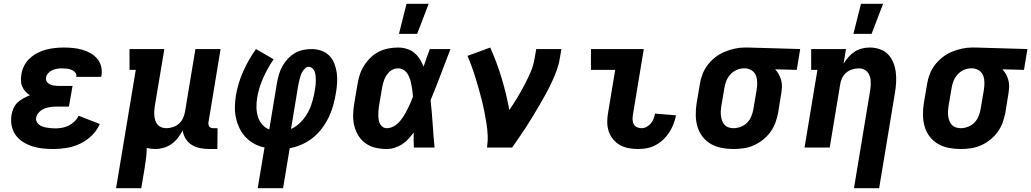

<svg xmlns="http://www.w3.org/2000/svg" viewBox="-20 -779 5446 1014"><path d="M262 8Q233 8 205 5Q177 2 150.5 -6.5Q124 -15 101 -29.5Q78 -44 62.5 -66Q47 -88 41.5 -115.5Q36 -143 41 -172Q44 -190 51.5 -207.5Q59 -225 73 -238Q87 -251 104 -260Q121 -269 138 -276Q125 -284 114.5 -295.5Q104 -307 97.5 -321.5Q91 -336 90.5 -352.5Q90 -369 93 -386Q96 -409 107.5 -431.5Q119 -454 137.5 -471Q156 -488 178 -499.5Q200 -511 223.5 -517Q247 -523 270.5 -525.5Q294 -528 317 -528Q342 -528 366.5 -525.5Q391 -523 414 -516.5Q437 -510 457.5 -498.5Q478 -487 493 -469.5Q508 -452 514 -428.5Q520 -405 516 -380L514 -373H382L383 -374Q385 -387 377 -396.5Q369 -406 357.5 -410.5Q346 -415 333.5 -416.5Q321 -418 308 -418Q295 -418 282 -416Q269 -414 256.5 -408.5Q244 -403 234.5 -392.5Q225 -382 223 -369Q221 -360 224.5 -352.5Q228 -345 234 -340Q240 -335 247.5 -332Q255 -329 263.5 -327.5Q272 -326 280.5 -325.5Q289 -325 298 -325H363L344 -216H279Q263 -216 247 -214Q231 -212 215.5 -206Q200 -200 187 -187Q174 -174 171 -158Q169 -147 173.5 -137Q178 -127 186.5 -120.5Q195 -114 205 -110.5Q215 -107 226.5 -105Q238 -103 249 -102Q260 -101 271 -101Q289 -101 307 -104Q325 -107 342 -115.5Q359 -124 373.5 -137.5Q388 -151 395 -168L507 -124Q493 -91 465 -63.5Q437 -36 403 -20Q369 -4 333 2Q297 8 262 8Z M593 215 697 -410H664V-520H848L797 -216Q795 -203 794.5 -190Q794 -177 795.5 -164.5Q797 -152 801 -140.5Q805 -129 813 -120Q821 -111 833 -106.5Q845 -102 858 -102Q875 -102 892.5 -107.5Q910 -113 924 -125Q938 -137 946 -154Q954 -171 957 -188L1012 -520H1145L1081 -133Q1080 -127 1081 -121Q1082 -115 1085.5 -110.5Q1089 -106 1095 -104Q1101 -102 1107 -102H1129L1128 8H1088Q1063 8 1038.5 3.5Q1014 -1 994 -13Q974 -25 961 -45.5Q948 -66 945 -90Q934 -70 919.5 -51Q905 -32 886 -18.5Q867 -5 844 1.5Q821 8 800 8Q788 8 777 6.5Q766 5 755 2Q755 29 751.5 55Q748 81 744 108L726 215Z M1341 215 1377 0Q1348 -6 1322.5 -20Q1297 -34 1277.5 -54.5Q1258 -75 1245.5 -100.5Q1233 -126 1226.5 -155Q1220 -184 1220.5 -214.5Q1221 -245 1226 -276Q1237 -340 1264.5 -402Q1292 -464 1332 -520L1425 -466Q1393 -419 1370 -367.5Q1347 -316 1338 -262Q1334 -237 1334.5 -211.5Q1335 -186 1342 -163Q1349 -140 1364.5 -122Q1380 -104 1402 -95L1443 -343Q1447 -365 1453.5 -387Q1460 -409 1471.5 -429.5Q1483 -450 1499.5 -468Q1516 -486 1536.5 -498Q1557 -510 1580 -515Q1603 -520 1625 -520Q1652 -520 1676.5 -511.5Q1701 -503 1718.5 -485.5Q1736 -468 1745.5 -444Q1755 -420 1758.5 -394.5Q1762 -369 1760.5 -342Q1759 -315 1754 -288Q1749 -256 1740 -223.5Q1731 -191 1716.5 -160.5Q1702 -130 1681 -102Q1660 -74 1633 -52Q1606 -30 1574 -16Q1542 -2 1510 4L1475 215ZM1517 -98Q1536 -106 1553 -120Q1570 -134 1583.5 -151Q1597 -168 1607 -186.5Q1617 -205 1623.5 -224.5Q1630 -244 1635 -264Q1640 -284 1643 -304Q1645 -316 1646.5 -328Q1648 -340 1648 -352Q1648 -364 1647 -376Q1646 -388 1642.5 -399Q1639 -410 1630 -418Q1621 -426 1609 -426Q1600 -426 1592 -418.5Q1584 -411 1578.5 -402.5Q1573 -394 1569.5 -384.5Q1566 -375 1563.5 -365.5Q1561 -356 1559 -346.5Q1557 -337 1555 -328Z M2022 8Q1992 8 1963.5 1.5Q1935 -5 1911.5 -21.5Q1888 -38 1873 -62.5Q1858 -87 1851 -115Q1844 -143 1845 -173.5Q1846 -204 1851 -234L1868 -334Q1872 -359 1880 -384Q1888 -409 1902.5 -432Q1917 -455 1937 -474.5Q1957 -494 1981 -506Q2005 -518 2031 -523Q2057 -528 2082 -528Q2106 -528 2128.5 -521Q2151 -514 2168 -500Q2185 -486 2197 -467Q2209 -448 2217 -427Q2225 -450 2233 -473.5Q2241 -497 2250 -520H2359Q2333 -453 2307.5 -385Q2282 -317 2254 -250Q2261 -188 2265 -125Q2269 -62 2275 0H2166Q2165 -20 2164.5 -39.5Q2164 -59 2165 -79Q2152 -62 2137 -45.5Q2122 -29 2103.5 -17Q2085 -5 2064 1.5Q2043 8 2022 8ZM2023 -102Q2041 -102 2058.5 -111.5Q2076 -121 2088.5 -135Q2101 -149 2111.5 -165.5Q2122 -182 2130.5 -199Q2139 -216 2146.5 -233Q2154 -250 2161 -268Q2160 -284 2158 -299.5Q2156 -315 2153 -330.5Q2150 -346 2145.5 -360.5Q2141 -375 2133 -388Q2125 -401 2112 -409.5Q2099 -418 2082 -418Q2071 -418 2059.5 -414Q2048 -410 2038.5 -401.5Q2029 -393 2022 -382.5Q2015 -372 2010.5 -361Q2006 -350 2003 -339Q2000 -328 1998 -316L1981 -216Q1979 -204 1978.5 -192Q1978 -180 1978 -168.5Q1978 -157 1980 -145.5Q1982 -134 1987 -124.5Q1992 -115 2001.5 -108.5Q2011 -102 2023 -102ZM2087 -600 2127 -759H2244L2183 -600Z M2552 0Q2557 -33 2555.5 -65Q2554 -97 2549 -128Q2544 -159 2538 -189.5Q2532 -220 2524.5 -250Q2517 -280 2508.5 -309.5Q2500 -339 2491 -368.5Q2482 -398 2471.5 -427Q2461 -456 2449 -484L2569 -528Q2604 -450 2629 -367Q2654 -284 2670 -198Q2692 -230 2711.5 -262.5Q2731 -295 2749 -329Q2767 -363 2782 -397.5Q2797 -432 2803 -468L2812 -520H2945L2936 -468Q2931 -437 2919.5 -406Q2908 -375 2894 -345Q2880 -315 2864 -285.5Q2848 -256 2831 -227Q2814 -198 2796.5 -169Q2779 -140 2761 -112Q2743 -84 2723.5 -56Q2704 -28 2685 0Z M3351 8Q3325 8 3300 3.5Q3275 -1 3254 -13Q3233 -25 3217.5 -44Q3202 -63 3194.5 -86.5Q3187 -110 3187 -135.5Q3187 -161 3192 -187L3229 -410H3101V-520H3380L3322 -169Q3320 -157 3321 -144.5Q3322 -132 3327.5 -122Q3333 -112 3344.5 -107Q3356 -102 3368 -102Q3382 -102 3395 -109Q3408 -116 3417.5 -127.5Q3427 -139 3432 -152Q3437 -165 3439 -179L3550 -170Q3546 -147 3537 -124Q3528 -101 3515 -80.5Q3502 -60 3483.5 -42.5Q3465 -25 3443 -13Q3421 -1 3397.5 3.5Q3374 8 3351 8Z M3853 8Q3821 8 3790.5 2Q3760 -4 3734 -19Q3708 -34 3690 -57.5Q3672 -81 3663.5 -110Q3655 -139 3654.5 -170.5Q3654 -202 3659 -234L3676 -334Q3680 -361 3690 -387Q3700 -413 3717.5 -436Q3735 -459 3757.5 -476.5Q3780 -494 3806 -505Q3832 -516 3859.5 -522Q3887 -528 3913 -528H3931L4206 -520L4188 -410L4074 -413Q4085 -401 4093 -386.5Q4101 -372 4105.5 -355.5Q4110 -339 4109.5 -321.5Q4109 -304 4106 -286L4090 -186Q4085 -159 4075.5 -132.5Q4066 -106 4049.5 -83Q4033 -60 4010 -41.5Q3987 -23 3961 -11.5Q3935 0 3907.5 4Q3880 8 3853 8ZM3854 -102Q3873 -102 3892.5 -109.5Q3912 -117 3926.5 -132Q3941 -147 3948.5 -166Q3956 -185 3959 -204L3976 -304Q3979 -323 3979 -342Q3979 -361 3973 -378Q3967 -395 3952.5 -405.5Q3938 -416 3919 -418H3907Q3889 -418 3870 -409.5Q3851 -401 3837.5 -386Q3824 -371 3816.5 -353Q3809 -335 3806 -316L3789 -216Q3787 -203 3786.5 -189.5Q3786 -176 3788 -163.5Q3790 -151 3794.5 -139.5Q3799 -128 3807.5 -119Q3816 -110 3828.5 -106Q3841 -102 3854 -102Z M4490 215 4576 -304Q4578 -317 4578.5 -330Q4579 -343 4578 -355.5Q4577 -368 4572.5 -379.5Q4568 -391 4560 -400Q4552 -409 4540.5 -413.5Q4529 -418 4516 -418Q4499 -418 4481 -412.5Q4463 -407 4449 -395Q4435 -383 4427 -366Q4419 -349 4417 -332L4362 0H4229L4297 -410H4264V-520H4448L4435 -442Q4446 -461 4460.5 -477.5Q4475 -494 4493.5 -506Q4512 -518 4532.5 -523Q4553 -528 4573 -528Q4601 -528 4627 -519Q4653 -510 4670.5 -491.5Q4688 -473 4698 -448Q4708 -423 4711 -396.5Q4714 -370 4712.5 -342Q4711 -314 4706 -286L4623 215ZM4487 -600 4527 -759H4644L4583 -600Z M5053 8Q5021 8 4990.5 2Q4960 -4 4934 -19Q4908 -34 4890 -57.5Q4872 -81 4863.5 -110Q4855 -139 4854.5 -170.5Q4854 -202 4859 -234L4876 -334Q4880 -361 4890 -387Q4900 -413 4917.5 -436Q4935 -459 4957.5 -476.5Q4980 -494 5006 -505Q5032 -516 5059.5 -522Q5087 -528 5113 -528H5131L5406 -520L5388 -410L5274 -413Q5285 -401 5293 -386.5Q5301 -372 5305.5 -355.5Q5310 -339 5309.5 -321.5Q5309 -304 5306 -286L5290 -186Q5285 -159 5275.5 -132.5Q5266 -106 5249.5 -83Q5233 -60 5210 -41.5Q5187 -23 5161 -11.5Q5135 0 5107.5 4Q5080 8 5053 8ZM5054 -102Q5073 -102 5092.5 -109.5Q5112 -117 5126.5 -132Q5141 -147 5148.5 -166Q5156 -185 5159 -204L5176 -304Q5179 -323 5179 -342Q5179 -361 5173 -378Q5167 -395 5152.5 -405.5Q5138 -416 5119 -418H5107Q5089 -418 5070 -409.5Q5051 -401 5037.5 -386Q5024 -371 5016.5 -353Q5009 -335 5006 -316L4989 -216Q4987 -203 4986.5 -189.5Q4986 -176 4988 -163.5Q4990 -151 4994.5 -139.5Q4999 -128 5007.5 -119Q5016 -110 5028.5 -106Q5041 -102 5054 -102Z"/></svg>

Font: Iosevka HT Extrabold Extended
Style: Italic
Weight: 800
Width: 7
Italic angle: -9°
Monospace: yes
Designer: Belleve Invis
Foundry: Belleve Invis
Version: Version 32.3.0; ttfautohint (v1.8.4)